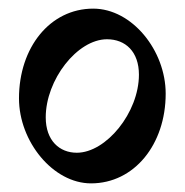

<svg xmlns="http://www.w3.org/2000/svg" viewBox="-20 -529 428 445"><path d="M191 -104C291 -104 364 -194 364 -312C364 -412 286 -509 196 -509C96 -509 24 -419 24 -301C24 -201 103 -104 191 -104ZM158 -175C118 -175 86 -203 86 -257C86 -344 159 -438 228 -438C271 -438 302 -409 302 -356C302 -268 226 -175 158 -175Z"/></svg>

Font: Noto Serif Devanagari Condensed
Style: Regular
Weight: 400
Width: 3
Designer: Universal Thirst, Indian Type Foundry and the Monotype Design Team
Foundry: Monotype Imaging Inc.
Version: Version 2.004